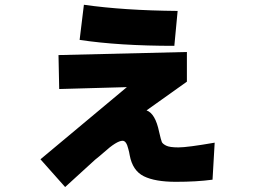

<svg xmlns="http://www.w3.org/2000/svg" viewBox="-20 -670 1040 790"><path d="M146.5 -14.6 502 -311.5 223.6 -303.7 220.7 -443.4 749 -456.1V-334L583 -215.8Q619.1 -203.1 634.8 -127Q642.6 -92.8 646 -85.4Q649.4 -78.1 663.6 -70.8Q677.7 -63.5 714.4 -63.5Q751 -63.5 863.3 -83L854.5 69.3Q789.1 78.1 703.6 78.1Q618.2 78.1 571.8 55.2Q525.4 32.2 513.7 -31.2Q512.7 -39.1 511.2 -44.4Q509.8 -49.8 507.8 -57.6Q500 -90.8 484.4 -90.8Q460 -90.8 406.2 -42Q389.6 -27.3 371.1 -12.7L248 99.6ZM307.6 -505.9 325.2 -650.4Q489.3 -627 710.9 -625L697.3 -481.4Q468.8 -481.4 307.6 -505.9Z"/></svg>

Font: GenEi M Gothic v2 Heavy
Style: Regular
Weight: 800
Version: Version 2.0